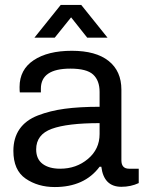

<svg xmlns="http://www.w3.org/2000/svg" viewBox="-20 -743 585 775"><path d="M119 -591 225 -723H308L414 -591H332L267 -673L201 -591ZM201 12Q133 12 83.5 -22Q34 -56 34 -134Q34 -186 59 -222Q84 -258 133 -277Q182 -296 241.5 -304Q301 -312 382 -312V-372Q382 -418 356 -442Q330 -466 264 -466Q145 -466 145 -385V-370H60Q59 -376 59 -392Q59 -462 116 -500Q173 -538 270 -538Q367 -538 418.5 -497Q470 -456 470 -381V-96Q470 -62 501 -62H540V-4Q508 11 470 11Q399 11 389 -70H382Q321 12 201 12ZM223 -62Q288 -62 335 -101.5Q382 -141 382 -202V-246Q252 -246 189 -223Q126 -200 126 -140Q126 -101 152 -81.5Q178 -62 223 -62Z"/></svg>

Font: Archivo
Style: Regular
Weight: 400
Designer: Hector Gatti
Foundry: Omnibus-Type
Version: Version 2.001